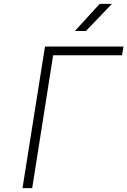

<svg xmlns="http://www.w3.org/2000/svg" viewBox="-20 -970 657 990"><path d="M96 0 212 -730H617L609 -685H254L146 0ZM366 -810 494 -950H557L423 -810Z"/></svg>

Font: NKDuy Mono Thin
Style: Italic
Weight: 100
Italic angle: -9°
Monospace: yes
Designer: NKDuy
Foundry: NKDuy
Version: Version 2.251; ttfautohint (v1.8.4.7-5d5b)